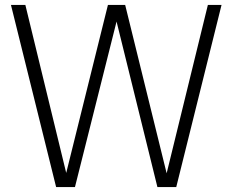

<svg xmlns="http://www.w3.org/2000/svg" viewBox="-20 -760 944 780"><path d="M208 0 24.5 -740H83L249 -57.5L418.5 -740H488.5L657 -56L824.5 -740H880L696 0H619.5L453.5 -672.5L284.5 0Z"/></svg>

Font: Encode Sans Condensed Condensed Light
Style: Regular
Weight: 300
Width: 3
Designer: Multiple Designers
Foundry: Impallari Type
Version: Version 3.000; ttfautohint (v1.8.3) -l 8 -r 50 -G 200 -x 14 